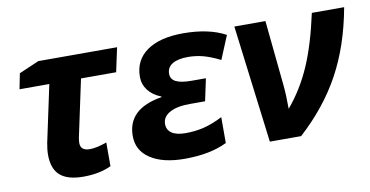

<svg xmlns="http://www.w3.org/2000/svg" viewBox="-60 -711 1692 877"><g transform="rotate(-10 785.5 -273.0)"><path d="M314.9 -108.9Q346.7 -108.9 394 -126V-16.1Q339.8 9.8 264.2 9.8Q191.9 9.8 157 -20.8Q122.1 -51.3 122.1 -116.2Q122.1 -140.6 127.9 -170.9L184.1 -434.1H45.9L60.1 -505.9L152.8 -545.9H518.1L494.1 -434.1H331.1L274.9 -170.9Q272 -156.2 272 -145Q272 -108.9 314.9 -108.9Z M871.1 -232.9H798.8Q740.2 -232.9 706.5 -214.1Q672.9 -195.3 672.9 -162.1Q672.9 -134.8 694.8 -119.9Q716.8 -105 758.8 -105Q803.7 -105 844.5 -115Q885.3 -125 931.2 -148.9V-28.8Q853 9.8 734.9 9.8Q634.3 9.8 576.2 -28.1Q518.1 -65.9 518.1 -133.8Q518.1 -260.3 678.2 -286.1V-289.1Q639.2 -304.2 618.2 -331.8Q597.2 -359.4 597.2 -394Q597.2 -471.2 657.2 -513.7Q717.3 -556.2 825.2 -556.2Q944.8 -556.2 1022 -514.2L977.1 -405.8Q932.1 -428.2 898.2 -437Q864.3 -445.8 829.1 -445.8Q781.7 -445.8 756.3 -430.2Q731 -414.6 731 -384.8Q731 -359.4 754.6 -347.7Q778.3 -335.9 827.1 -335.9H893.1Z M1062 -545.9H1206.1L1236.3 -245.1Q1241.2 -197.8 1241.2 -132.8Q1306.2 -209.5 1348.4 -306.4Q1390.6 -403.3 1421.4 -545.9H1571.3Q1539.6 -371.6 1468.3 -241Q1397 -110.4 1275.4 0H1130.4Z"/></g></svg>

Font: Zoram GWebM
Style: Bold Italic
Weight: 700
Italic angle: -12°
Foundry: Ascender Corporation
Version: Version 1.000